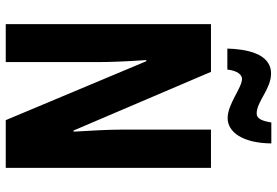

<svg xmlns="http://www.w3.org/2000/svg" viewBox="-168 -796 964 668"><g transform="rotate(90 314.0 -462.0)"><path d="M149 -771H222C226 -807 241 -822 254 -822C286 -822 341 -772 391 -772C440 -772 478 -825 479 -924H406C401 -892 393 -873 375 -873C333 -873 290 -923 236 -923C164 -923 151 -833 149 -771ZM564 0V-714H431V-400C431 -359 434 -304 438 -236H434L230 -714H64V0H196V-320C196 -361 194 -418 189 -489H193L398 0Z"/></g></svg>

Font: Noto Sans Oriya ExtCond Bold
Style: Bold
Weight: 700
Width: 2
Designer: Amélie Bonet and Sol Matas
Foundry: Google LLC
Version: Version 2.006